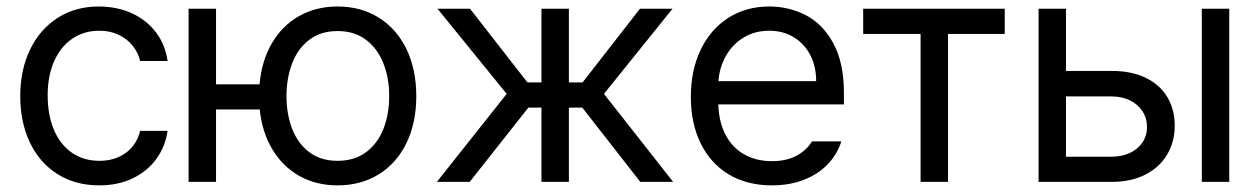

<svg xmlns="http://www.w3.org/2000/svg" viewBox="-20 -557 3851 588"><path d="M42 -262.7Q42 -342.8 72 -405Q102.1 -467.3 156.5 -502.2Q210.9 -537.1 282.2 -537.1Q338.4 -537.1 383.8 -516.4Q429.2 -495.6 457.8 -457.8Q486.3 -419.9 493.2 -370.1H409.2Q403.3 -395.5 386.7 -416.5Q370.1 -437.5 344 -450.2Q317.9 -462.9 284.2 -462.9Q237.3 -462.9 201.4 -438.5Q165.5 -414.1 145.8 -369.4Q126 -324.7 126 -265.6Q126 -204.6 145.3 -159.2Q164.6 -113.8 200.4 -89.1Q236.3 -64.5 284.2 -64.5Q331.5 -64.5 365 -88.6Q398.4 -112.8 409.2 -156.2H493.2Q486.3 -108.4 459 -70.6Q431.6 -32.7 386.7 -11Q341.8 10.7 284.2 10.7Q210.4 10.7 155.5 -24.2Q100.6 -59.1 71.3 -121.1Q42 -183.1 42 -262.7Z M641.6 -298.8H774.9Q781.2 -370.6 812.7 -424.6Q844.2 -478.5 896 -507.8Q947.8 -537.1 1013.7 -537.1Q1085.4 -537.1 1140.1 -502.9Q1194.8 -468.8 1224.9 -406.5Q1254.9 -344.2 1254.9 -262.7Q1254.9 -181.2 1224.9 -119.1Q1194.8 -57.1 1140.1 -23.2Q1085.4 10.7 1013.7 10.7Q948.7 10.7 897.5 -17.8Q846.2 -46.4 814.5 -98.9Q782.7 -151.4 775.4 -221.7H641.6V0H557.6V-530.3H641.6ZM1171.9 -262.7Q1171.9 -317.4 1154.3 -362.5Q1136.7 -407.7 1101.3 -434.8Q1065.9 -461.9 1013.7 -461.9Q961.9 -461.9 926.8 -434.8Q891.6 -407.7 874.5 -362.5Q857.4 -317.4 857.4 -262.7Q857.4 -208 874.5 -163.1Q891.6 -118.2 926.8 -91.3Q961.9 -64.5 1013.7 -64.5Q1065.9 -64.5 1101.6 -91.3Q1137.2 -118.2 1154.5 -163.1Q1171.9 -208 1171.9 -262.7Z M1531.7 -269.5 1319.8 -530.3H1419.4L1595.2 -304.7H1638.2V-530.3H1722.2V-304.7H1764.2L1939.9 -530.3H2039.6L1829.6 -269.5L2041.5 0H1940.9L1763.2 -227.5H1722.2V0H1638.2V-227.5H1598.1L1418.5 0H1317.9Z M2095.7 -260.7Q2095.7 -341.8 2125.7 -404.5Q2155.8 -467.3 2210.2 -502.2Q2264.6 -537.1 2335.9 -537.1Q2396 -537.1 2447.8 -510.5Q2499.5 -483.9 2532 -424.6Q2564.5 -365.2 2564.5 -272.5V-237.3H2179.7Q2181.6 -182.1 2202.6 -143.1Q2223.6 -104 2260 -83.7Q2296.4 -63.5 2343.8 -63.5Q2388.7 -63.5 2419.7 -80.3Q2450.7 -97.2 2466.8 -124H2556.6Q2543.9 -84 2514.4 -53.5Q2484.9 -22.9 2441.2 -6.1Q2397.5 10.7 2343.8 10.7Q2268.1 10.7 2211.9 -22.9Q2155.8 -56.6 2125.7 -118.2Q2095.7 -179.7 2095.7 -260.7ZM2479.5 -308.6Q2479.5 -353 2461.7 -387.9Q2443.8 -422.9 2411.1 -442.9Q2378.4 -462.9 2335.9 -462.9Q2291.5 -462.9 2257.1 -441.9Q2222.7 -420.9 2202.9 -385.5Q2183.1 -350.1 2180.2 -308.6Z M2623.5 -530.3H3057.1V-453.1H2883.3V0H2799.3V-453.1H2623.5Z M3577.6 -171.9Q3577.6 -123.5 3554.9 -84.5Q3532.2 -45.4 3488.5 -22.7Q3444.8 0 3384.3 0H3160.6V-530.3H3244.6V-339.8H3384.3Q3445.3 -339.8 3489 -318.6Q3532.7 -297.4 3555.2 -259.3Q3577.6 -221.2 3577.6 -171.9ZM3384.3 -77.1Q3415.5 -77.1 3440.2 -88.6Q3464.8 -100.1 3478.8 -120.8Q3492.7 -141.6 3492.7 -168Q3492.7 -194.8 3478.8 -216.3Q3464.8 -237.8 3440.2 -249.8Q3415.5 -261.7 3384.3 -261.7H3244.6V-77.1ZM3660.6 -530.3H3744.6V0H3660.6Z"/></svg>

Font: Pretendard
Style: Regular
Weight: 400
Designer: Base glyphs from Inter by Rasmus Andersson; Hangeul glyphs from Noto Sans CJK(Source Han Sans) by Jang Soo-young and Kan
Foundry: Kil Hyung-jin
Version: Version 1.309